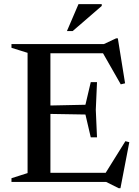

<svg xmlns="http://www.w3.org/2000/svg" viewBox="-20 -904 690 954"><path d="M462 -496 456 -358.5 462 -221.5H431L404.5 -335L169 -339V-378.5L404.5 -383.5L431 -496ZM601.5 -490 580 -485 483.5 -654 530.5 -639.5H162.5V-685H496L557 -713.5H565.5ZM495.5 -30 603 -202.5 622.5 -197.5 578.5 31H569.5L507.5 0H162.5V-45.5H537.5ZM37 0V-18.5L117 -44V-641.5L37 -666.5V-685H230.5V0ZM312.5 -749.5 370 -883.5H485.5V-874.5L341 -749.5Z"/></svg>

Font: Newsreader 36pt Medium
Style: Regular
Weight: 500
Designer: Hugues Gentile
Foundry: Production Type
Version: Version 1.003